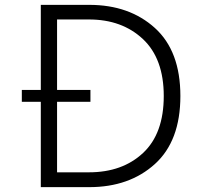

<svg xmlns="http://www.w3.org/2000/svg" viewBox="-20 -770 815 790"><path d="M347.2 -750Q512.2 -750 617.2 -655Q722.2 -560.1 722.2 -375Q722.2 -189.9 617.2 -95Q512.2 0 347.2 0H147.9V-351.1H69.8V-399.9H147.9V-750ZM346.2 -61Q483.4 -61 568.6 -140.6Q653.8 -220.2 653.8 -375Q653.8 -528.8 567.9 -609.4Q481.9 -689.9 346.2 -689.9H214.8V-399.9H352.1V-351.1H214.8V-61Z"/></svg>

Font: Oakes Grotesk
Style: Light
Weight: 300
Designer: Samuel Oakes
Foundry: Samuel Oakes
Version: Version 1.0 | wf-rip DC20170320